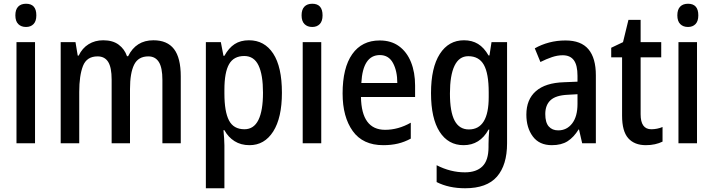

<svg xmlns="http://www.w3.org/2000/svg" viewBox="-20 -765 3810 1025"><path d="M119 -745Q174 -745 174 -683Q174 -652 159 -636.5Q144 -621 119 -621Q93 -621 77.5 -636.5Q62 -652 62 -683Q62 -714 77 -729.5Q92 -745 119 -745ZM167 -540V0H68V-540Z M799 -550Q873 -550 909 -503Q945 -456 945 -357V0H847V-338Q847 -404 828 -434Q809 -464 772 -464Q718 -464 696 -419.5Q674 -375 674 -290V0H576V-340Q576 -405 557.5 -434.5Q539 -464 501 -464Q443 -464 423 -413Q403 -362 403 -274V0H304V-540H383L395 -468H400Q419 -508 453 -529Q487 -550 531 -550Q582 -550 613.5 -526.5Q645 -503 658 -465H664Q706 -550 799 -550Z M1309 -550Q1392 -550 1438.5 -479Q1485 -408 1485 -270Q1485 -136 1438.5 -63Q1392 10 1312 10Q1266 10 1232 -11.5Q1198 -33 1178 -70H1173Q1175 -48 1176.5 -26.5Q1178 -5 1178 11V240H1079V-540H1159L1173 -467H1178Q1201 -509 1232.5 -529.5Q1264 -550 1309 -550ZM1284 -466Q1228 -466 1203 -422.5Q1178 -379 1178 -286V-266Q1178 -169 1202.5 -122Q1227 -75 1285 -75Q1335 -75 1359.5 -124.5Q1384 -174 1384 -270Q1384 -366 1360 -416Q1336 -466 1284 -466Z M1647 -745Q1702 -745 1702 -683Q1702 -652 1687 -636.5Q1672 -621 1647 -621Q1621 -621 1605.5 -636.5Q1590 -652 1590 -683Q1590 -714 1605 -729.5Q1620 -745 1647 -745ZM1695 -540V0H1596V-540Z M2007 -549Q2068 -549 2110 -518.5Q2152 -488 2174 -433.5Q2196 -379 2196 -308V-247H1907Q1910 -72 2036 -72Q2106 -72 2173 -110V-25Q2140 -7 2104.5 1.5Q2069 10 2026 10Q1917 10 1863 -65.5Q1809 -141 1809 -266Q1809 -403 1860.5 -476Q1912 -549 2007 -549ZM2008 -471Q1917 -471 1909 -322H2101Q2101 -386 2078 -428.5Q2055 -471 2008 -471Z M2457 -550Q2500 -550 2532 -530.5Q2564 -511 2588 -469H2593L2604 -540H2687V0Q2687 116 2633 178Q2579 240 2463 240Q2376 240 2311 207V117Q2385 155 2462 155Q2523 155 2555.5 123Q2588 91 2588 20V5Q2588 -11 2589 -32.5Q2590 -54 2592 -73H2588Q2542 10 2455 10Q2373 10 2327 -61.5Q2281 -133 2281 -268Q2281 -404 2328 -477Q2375 -550 2457 -550ZM2480 -465Q2431 -465 2406.5 -414Q2382 -363 2382 -266Q2382 -168 2407 -121Q2432 -74 2483 -74Q2589 -74 2589 -247V-272Q2589 -373 2563 -419Q2537 -465 2480 -465Z M2999 -549Q3082 -549 3121.5 -502Q3161 -455 3161 -363V0H3088L3071 -74H3069Q3043 -32 3010 -11Q2977 10 2926 10Q2859 10 2824.5 -36.5Q2790 -83 2790 -153Q2790 -234 2841 -278.5Q2892 -323 2991 -326L3063 -329V-360Q3063 -417 3043.5 -443.5Q3024 -470 2984 -470Q2956 -470 2926.5 -460Q2897 -450 2865 -434L2835 -507Q2870 -527 2911.5 -538Q2953 -549 2999 -549ZM3010 -259Q2947 -256 2919 -230Q2891 -204 2891 -156Q2891 -111 2909.5 -90Q2928 -69 2960 -69Q3006 -69 3034.5 -106Q3063 -143 3063 -210V-262Z M3457 -75Q3472 -75 3487.5 -78Q3503 -81 3517 -87V-9Q3499 0 3476.5 5Q3454 10 3428 10Q3367 10 3334 -27Q3301 -64 3301 -147V-459H3243V-510L3306 -540L3335 -659H3400V-540H3510V-459H3400V-155Q3400 -75 3457 -75Z M3653 -745Q3708 -745 3708 -683Q3708 -652 3693 -636.5Q3678 -621 3653 -621Q3627 -621 3611.5 -636.5Q3596 -652 3596 -683Q3596 -714 3611 -729.5Q3626 -745 3653 -745ZM3701 -540V0H3602V-540Z"/></svg>

Font: Noto Sans Khmer Condensed Medium
Style: Regular
Weight: 500
Width: 3
Designer: Danh Hong and the Monotype Design Team
Foundry: Monotype Imaging Inc.
Version: Version 2.004; ttfautohint (v1.8.4.7-5d5b)